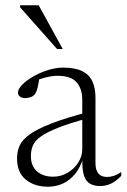

<svg xmlns="http://www.w3.org/2000/svg" viewBox="-20 -697 479 727"><path d="M314.5 -273 317.5 -250.5Q245 -231 201.2 -213.8Q157.5 -196.5 134.8 -180.2Q112 -164 104.5 -146Q97 -128 97 -106Q97 -68.5 120 -48.2Q143 -28 181 -28Q211 -28 236.2 -43Q261.5 -58 276.5 -81.8Q291.5 -105.5 291.5 -132V-318.5Q291.5 -361 270 -385.5Q248.5 -410 198 -410Q178.5 -410 154.5 -404.2Q130.5 -398.5 101 -385L129.5 -403Q127 -388 124.5 -375Q122 -362 118.5 -352.8Q115 -343.5 110.5 -338.5Q104.5 -332 94.8 -328.8Q85 -325.5 75 -325.5Q62.5 -325.5 55.2 -331.5Q48 -337.5 48 -346.5Q48 -360 64 -376.2Q80 -392.5 105.5 -407.2Q131 -422 161 -431.5Q191 -441 218.5 -441Q264.5 -441 291.5 -427.5Q318.5 -414 330 -388.5Q341.5 -363 341.5 -327V-80Q341.5 -61 347 -49.2Q352.5 -37.5 362.2 -32.2Q372 -27 385.5 -27Q398.5 -27 411.2 -31.2Q424 -35.5 439 -45.5V-31Q419.5 -10.5 399.8 -1.5Q380 7.5 360.5 7.5Q335.5 7.5 319.8 -2Q304 -11.5 297.2 -34.8Q290.5 -58 292 -97.5L295 -99.5Q284.5 -63.5 265 -39.2Q245.5 -15 219.2 -2.5Q193 10 162 10Q110.5 10 77.5 -17Q44.5 -44 44.5 -97Q44.5 -123.5 54.2 -145.5Q64 -167.5 92 -187.8Q120 -208 173.5 -229Q227 -250 314.5 -273ZM217.5 -511.5H196L56 -669.5V-677H126.5Z"/></svg>

Font: Newsreader 24pt Light
Style: Regular
Weight: 300
Designer: Hugues Gentile
Foundry: Production Type
Version: Version 1.003